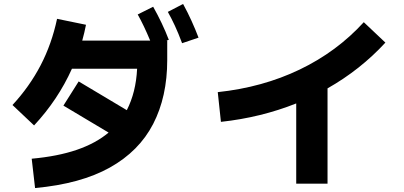

<svg xmlns="http://www.w3.org/2000/svg" viewBox="-20 -874 2040 969"><path d="M899 -656Q880 -707 862.5 -744.5Q845 -782 827 -814L904 -854Q927 -812 946.5 -769Q966 -726 982 -684ZM157 75 140 -73Q272 -85 368 -118Q464 -151 528 -205L300 -341L377 -463L620 -318Q643 -363 656 -415Q669 -467 672 -527H343Q273 -371 152 -241L43 -344Q129 -437 185 -544.5Q241 -652 268 -779L414 -749Q406 -708 395 -669H738Q706 -746 675 -801L753 -840Q776 -799 796 -757Q816 -715 832 -673L819 -669H824V-571Q824 -386 753 -248.5Q682 -111 534.5 -28.5Q387 54 157 75Z M1095 -259 1079 -409Q1305 -433 1492.5 -523Q1680 -613 1816 -762L1925 -659Q1799 -522 1633 -428V53H1475V-352Q1297 -281 1095 -259Z"/></svg>

Font: Murecho
Style: Bold
Weight: 700
Designer: Neil Summerour
Foundry: Positype
Version: Version 1.010; ttfautohint (v1.8.3)